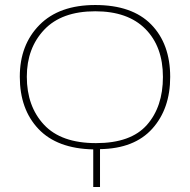

<svg xmlns="http://www.w3.org/2000/svg" viewBox="-20 -746 759 766"><path d="M360 -726Q216 -726 137.5 -646.5Q59 -567 59 -440Q59 -310 133.5 -231.5Q208 -153 352 -150V0H379V-151Q516 -153 587.5 -232.5Q659 -312 659 -439Q659 -571 583 -648.5Q507 -726 360 -726ZM360 -701Q490 -701 560 -630.5Q630 -560 630 -439Q630 -320 566 -247.5Q502 -175 363 -175Q224 -175 155.5 -248.5Q87 -322 87 -440Q87 -554 156.5 -627.5Q226 -701 360 -701Z"/></svg>

Font: Noto Sans Display Thin
Style: Regular
Weight: 250
Designer: Monotype Design Team
Foundry: Monotype Imaging Inc.
Version: Version 1.900